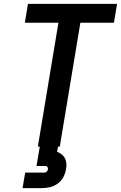

<svg xmlns="http://www.w3.org/2000/svg" viewBox="-20 -755 623 989"><path d="M175 0H288L394 -638H567L583 -735H124L108 -638H281ZM96 214H196Q217 214 238 209Q259 204 277.5 190.5Q296 177 306.5 157Q317 137 320 116Q324 97 320.5 78Q317 59 304 46Q291 33 274 27L279 0H185L168 100H215Q221 100 224.5 105.5Q228 111 227 117Q226 123 221 128.5Q216 134 210 134H110Z"/></svg>

Font: Iosevka Sparkle SmBdObl
Style: Regular
Weight: 600
Italic angle: -9°
Designer: Belleve Invis
Foundry: Belleve Invis
Version: Version 4.5.0; ttfautohint (v1.8.3)